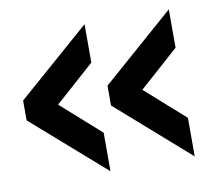

<svg xmlns="http://www.w3.org/2000/svg" viewBox="-62 -571 724 643"><g transform="rotate(-10 300.0 -250.0)"><path d="M550.5 0 304 -216.5V-284L550.5 -500V-369.5L416.5 -250L550.5 -131ZM264 0 17 -216.5V-284L264 -500V-369.5L130 -250L264 -131Z"/></g></svg>

Font: Mohave SemiBold
Style: Regular
Weight: 600
Designer: Gumpita Rahayu
Foundry: Tokotype
Version: Version 2.003